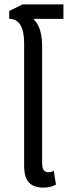

<svg xmlns="http://www.w3.org/2000/svg" viewBox="-20 -845 309 875"><path d="M136 -759 135 -755Q172 -721 172 -630V-448V-103Q172 -80 179 -70Q186 -60 200 -60Q213 -60 225 -67L235 -4Q212 10 177 10Q135 10 112.5 -12.5Q90 -35 90 -92V-548V-647Q90 -759 22 -759V-795L83 -825H269V-759Z"/></svg>

Font: Noto Sans Thai Cond
Style: Regular
Weight: 400
Width: 3
Designer: Monotype Design Team
Foundry: Monotype Imaging Inc.
Version: Version 1.000